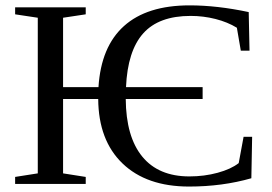

<svg xmlns="http://www.w3.org/2000/svg" viewBox="-20 -682 1008 712"><path d="M731.4 -314.9H446.3Q447.3 -174.8 507.6 -101.3Q567.9 -27.8 682.1 -27.8Q737.8 -27.8 787.1 -41.3Q836.4 -54.7 865.2 -77.1L883.3 -174.8H915L912.1 -21Q804.7 9.8 681.2 9.8Q523.4 9.8 434.3 -75.9Q345.2 -161.6 344.2 -314.9H213.9V-39.1L297.9 -25.9V0H36.1V-25.9L120.1 -39.1V-616.2L36.1 -628.9V-654.8H297.9V-628.9L213.9 -616.2V-358.9H345.2Q354.5 -508.8 439.7 -585.4Q524.9 -662.1 683.1 -662.1Q785.2 -662.1 902.3 -637.2L905.3 -494.1H873L858.4 -579.1Q824.2 -600.1 779.1 -611.6Q733.9 -623 687 -623Q568.8 -623 511 -558.1Q453.1 -493.2 447.3 -358.9H731.4Z"/></svg>

Font: Liberation Serif
Style: Regular
Weight: 400
Designer: Steve Matteson
Foundry: Ascender Corporation
Version: Version 2.1.5